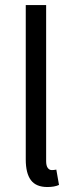

<svg xmlns="http://www.w3.org/2000/svg" viewBox="-20 -732 294 764"><path d="M163.6 -711.9V-90.8Q163.6 -72.8 169.9 -64Q176.3 -55.2 186 -55.2Q194.8 -55.2 204.1 -57.1L214.8 3.9Q196.8 12.2 168.5 12.2Q123.5 12.2 103 -15.1Q82.5 -42.5 82.5 -97.2V-711.9Z"/></svg>

Font: Varta
Style: Regular
Weight: 400
Designer: Joana Correia, Viktoriya Grabowska, Eben Sorkin
Foundry: Sorkin Type
Version: Version 1.003; ttfautohint (v1.3) -l 8 -r 24 -G 200 -x 12 -H